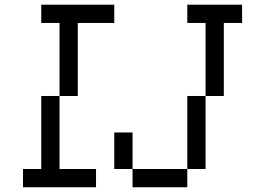

<svg xmlns="http://www.w3.org/2000/svg" viewBox="-20 -789 1117 809"><path d="M538.5 0V-76.9H769.2V0ZM461.5 -76.9V-230.8H538.5V-76.9ZM769.2 -76.9V-384.6H846.2V-76.9ZM846.2 -384.6V-692.3H769.2V-769.2H1000V-692.3H923.1V-384.6ZM76.9 0V-76.9H153.8V-384.6H230.8V-76.9H384.6V0ZM230.8 -384.6V-692.3H153.8V-769.2H461.5V-692.3H307.7V-384.6Z"/></svg>

Font: Mintsoda - Lime Green 13x16
Style: Regular
Weight: 400
Designer: Mintsoda-15
Version: Version 1.0